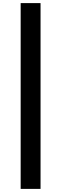

<svg xmlns="http://www.w3.org/2000/svg" viewBox="-20 -982 396 1236"><path d="M241 -962H113V234H241Z"/></svg>

Font: Wafeq Semi Bold
Style: Regular
Weight: 600
Designer: Rasmus Andersson & Azza Alameddine
Foundry: Google & TypeTogether
Version: Version 3.000;January 28, 2025;FontCreator 15.0.0.3014 64-bi